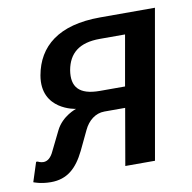

<svg xmlns="http://www.w3.org/2000/svg" viewBox="-64 -564 637 637"><g transform="rotate(-10 255.0 -245.0)"><path d="M343 -190 310 0H410L498 -500H313C173 -500 102 -440 85 -345C65 -230 182 -215 182 -215C182 -215 134 -200 112 -155L80 -90C71 -70 59 -60 45 -60C35 -60 26 -65 26 -65H21L0 0C0 0 23 10 58 10C113 10 146 -20 173 -75L204 -140C218 -170 243 -190 273 -190ZM270 -260C200 -260 176 -290 185 -345C195 -400 230 -430 300 -430H385L355 -260Z"/></g></svg>

Font: Scada
Style: Italic
Weight: 400
Designer: Jovanny Lemonad
Foundry: Jovanny Lemonad
Version: Version 3.005